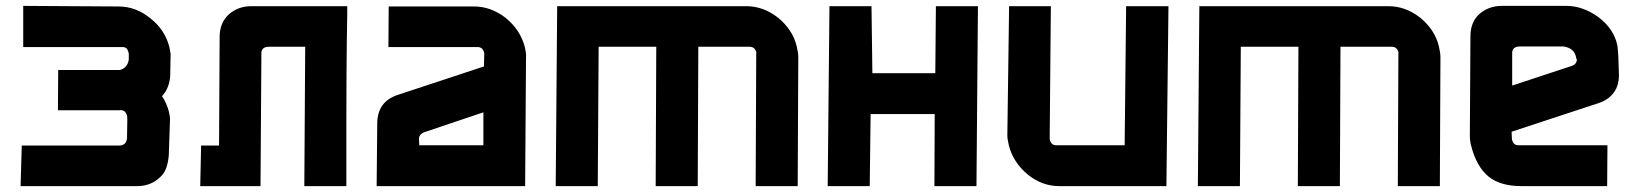

<svg xmlns="http://www.w3.org/2000/svg" viewBox="-20 -633 5577 653"><path d="M418 -451Q416 -461 411.5 -467Q407 -473 396 -473H59V-613L383 -611Q442 -611 491 -571Q541 -532 556 -473Q558 -463 559.5 -454.5Q561 -446 560 -438L559 -378Q557 -334 531 -306Q546 -284 554 -255Q556 -245 557.5 -237Q559 -229 558 -221L554 -104Q552 -81 545.5 -62Q539 -43 523 -29Q492 0 446 0H50L54 -138H385Q410 -138 412 -164L413 -224Q413 -235 412 -240Q406 -261 385 -258H177L178 -395H387Q413 -401 418 -430Z M664 -138H725L727 -508Q727 -554 757 -583Q789 -612 835 -612H1161Q1161 -600 1161 -587.5Q1161 -575 1160.5 -551.5Q1160 -528 1159.5 -489Q1159 -450 1158.5 -385.5Q1158 -321 1158 -227Q1158 -133 1158 0H1015L1018 -474H895Q867 -474 869 -448L866 0H661Z M1627 -453Q1622 -473 1604 -473H1301L1302 -611H1592Q1650 -611 1700 -572Q1750 -531 1765 -473Q1767 -462 1768.5 -453.5Q1770 -445 1769 -438L1766 0H1261L1263 -212Q1263 -287 1332 -310L1626 -407ZM1422 -183Q1404 -175 1405 -159L1406 -139H1624V-251Z M2355 -474 2353 0H2210L2212 -474H2016L2013 0H1870L1875 -612H2518Q2576 -612 2626 -573Q2677 -531 2690 -474Q2695 -452 2695 -439L2693 0H2550L2552 -452Q2553 -453 2552 -456Q2547 -474 2529 -474Z M2944 -612H2801ZM3158 0 3159 -245H2941L2938 0H2795L2801 -612H2944L2947 -384H3161L3163 -612H3306L3301 0Z M3583 0Q3524 0 3476 -39Q3426 -80 3411 -139Q3409 -149 3407.5 -157Q3406 -165 3406 -173L3412 -612H3554L3550 -160L3551 -156Q3556 -139 3572 -139H3805L3810 -612H3954L3947 0Z M4539 -474 4537 0H4394L4396 -474H4200L4197 0H4054L4059 -612H4702Q4760 -612 4810 -573Q4861 -531 4874 -474Q4879 -452 4879 -439L4877 0H4734L4736 -452Q4737 -453 4736 -456Q4731 -474 4713 -474Z M5447 -139 5446 0H5155Q5082 0 5042 -33Q5001 -67 4983 -139Q4979 -154 4979 -173L4981 -509Q4981 -557 5010 -584Q5042 -613 5088 -613H5307Q5363 -613 5416 -575Q5470 -534 5481 -477Q5482 -466 5483 -457Q5484 -448 5484 -440L5486 -381Q5487 -343 5468.5 -318Q5450 -293 5416 -282L5121 -185L5122 -160L5123 -156Q5128 -139 5144 -139ZM5341 -431Q5341 -437 5340 -440Q5333 -470 5297 -475H5150Q5121 -475 5123 -449V-342L5326 -409Q5344 -415 5343 -434Z"/></svg>

Font: Covid19
Style: Regular
Weight: 400
Designer: Peter Wiegel
Foundry: (c) CAT - Ing. Peter Wiegel.  for Rudolf Maass + Partner GmbH
Version: Version 001.000